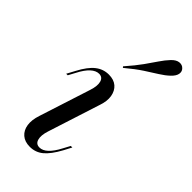

<svg xmlns="http://www.w3.org/2000/svg" viewBox="-216 -719 784 784"><g transform="rotate(45 176.5 -327.0)"><path d="M131.5 11.3Q102.4 11.3 84.7 -4Q66.9 -19.4 62.9 -45.6Q58.9 -71.8 70.2 -105.6L141.9 -328.2Q152.4 -360.5 146.8 -380.2Q141.1 -400 121 -400Q103.2 -400 85.5 -383.9Q67.7 -367.7 50.8 -334.7L34.7 -304.8H25.8L44.4 -339.5Q68.5 -385.5 94 -405.6Q119.4 -425.8 151.6 -425.8Q180.6 -425.8 198 -410.9Q215.3 -396 219.8 -369.8Q224.2 -343.5 212.1 -309.7L140.3 -86.3Q129.8 -54 135.5 -34.3Q141.1 -14.5 161.3 -14.5Q197.6 -14.5 231.5 -79.8L247.6 -109.7H256.5L238.7 -75.8Q213.7 -29.8 189.1 -9.3Q164.5 11.3 131.5 11.3ZM172.6 -485.5 168.5 -490.3Q202.4 -529 222.6 -557.3Q242.7 -585.5 257.3 -607.3Q271.8 -629 287.9 -646Q304 -662.9 319.8 -664.5Q335.5 -666.1 345.2 -655.6Q354.8 -646 352.4 -631.5Q350 -616.9 333.1 -600.8Q316.9 -585.5 294.4 -571.4Q271.8 -557.3 241.9 -537.9Q212.1 -518.5 172.6 -485.5Z"/></g></svg>

Font: Playfair 144pt
Style: Italic
Weight: 400
Italic angle: -15.6°
Designer: Claus Eggers Sørensen
Foundry: Claus Eggers Sørensen
Version: Version 2.001;gftools[0.9.30]